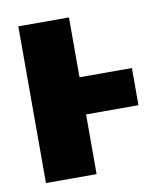

<svg xmlns="http://www.w3.org/2000/svg" viewBox="-66 -577 534 631"><g transform="rotate(-10 201.5 -261.5)"><path d="M37.1 -522.9H206.1V-323.2H380.9V-199.2H206.1V0H37.1Z"/></g></svg>

Font: LT Superior Black
Style: Regular
Weight: 900
Designer: Daniel Lyons
Foundry: LyonsType
Version: Version 2.005